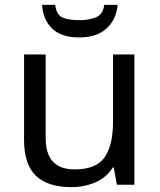

<svg xmlns="http://www.w3.org/2000/svg" viewBox="-20 -760 658 790"><path d="M533 -536V0H461L448 -71H444Q418 -29 372 -9.5Q326 10 274 10Q177 10 128 -36.5Q79 -83 79 -185V-536H168V-191Q168 -63 287 -63Q376 -63 410.5 -113Q445 -163 445 -257V-536ZM464 -740Q459 -680 418.5 -643Q378 -606 306 -606Q232 -606 194.5 -642.5Q157 -679 153 -740H207Q212 -699 237 -688Q262 -677 308 -677Q347 -677 375.5 -689Q404 -701 409 -740Z"/></svg>

Font: Noto Sans Zanabazar Square
Style: Regular
Weight: 400
Version: Version 2.005; ttfautohint (v1.8.4.7-5d5b)